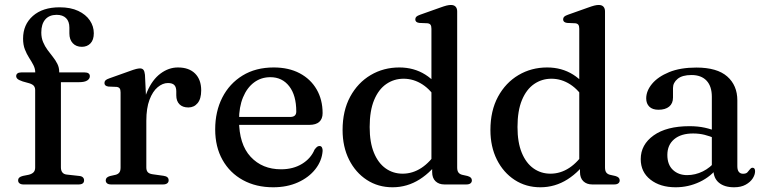

<svg xmlns="http://www.w3.org/2000/svg" viewBox="-20 -758 3146 789"><path d="M230.3 -70.1Q230.3 -57.2 236.3 -49.5Q242.3 -41.8 254.6 -40.6L305.2 -35Q315.7 -34.1 320.6 -29.2Q325.5 -24.3 325.5 -17Q325.5 0 302.8 0H76.4Q66.2 0 60.3 -4.5Q54.5 -8.9 54.5 -16.4Q54.5 -23.8 59.3 -28.3Q64.2 -32.7 74.2 -35.1L98.6 -40Q111.9 -43.5 118.2 -50.4Q124.5 -57.3 124.5 -69.4V-387.5Q124.5 -397.9 119.5 -404.6Q114.5 -411.3 100.6 -415.7L73.4 -423.3Q57.4 -428.7 51.9 -433.8Q46.5 -438.9 46.5 -445.2Q46.5 -452.1 51.6 -456.2Q56.8 -460.4 67.5 -460.4H149.6L124.9 -442.3V-459.4Q124.9 -475.7 117.4 -490.2Q109.9 -504.8 99.8 -520.2Q89.8 -535.7 82.3 -554.8Q74.8 -573.9 74.8 -599.3Q74.8 -656.8 115 -692.4Q155.3 -728 225.1 -728Q270 -728 301.4 -713.2Q332.7 -698.5 349.1 -674.2Q365.5 -650 365.5 -621.4Q365.5 -594.2 351.9 -579.9Q338.3 -565.6 316.3 -565.6Q292.9 -565.6 279 -580.5Q265.1 -595.5 265.1 -620.6V-644.5Q265.1 -670.1 251.4 -683.6Q237.6 -697.1 212.5 -697.1Q182 -696.8 165.9 -677.9Q149.7 -659 149.7 -624.4Q149.7 -602.7 157.1 -585.1Q164.4 -567.5 175.5 -552.6Q186.5 -537.8 197.6 -523.8Q208.6 -509.9 216 -495Q223.3 -480.2 223.3 -462.9V-441.7L209.4 -460.4H327.8Q338.2 -460.4 343.7 -456.5Q349.2 -452.6 349.2 -444.9Q349.2 -434.3 338.5 -427.3Q327.8 -420.3 304.8 -420.3H230.3Z M563.6 -261.3Q563.6 -332.4 584.7 -381.4Q605.7 -430.4 639.4 -455.6Q673.1 -480.8 711.1 -480.8Q756.6 -480.8 781.7 -455.8Q806.8 -430.8 806.8 -386.6Q806.8 -352 792.1 -334.2Q777.4 -316.4 754 -316.4Q730.4 -316.4 717.4 -329.6Q704.4 -342.8 704.4 -366.3V-383.4Q704.2 -400.3 696.3 -408.5Q688.3 -416.8 670.1 -416.8Q648.4 -416.8 627.9 -399.6Q607.4 -382.5 594.4 -348.2Q581.3 -313.9 581.3 -261.5ZM575.7 -450.5 581.3 -334.6V-69.9Q581.3 -57.2 587.2 -50.6Q593.1 -43.9 607.2 -41.9L652.1 -35.6Q662.6 -34.1 667.8 -29.6Q673 -25.1 673 -17Q673 -9.1 667 -4.6Q661 0 649.5 0H437.2Q425.6 0 420 -4.6Q414.5 -9.1 414.5 -16.8Q414.5 -23.2 418.7 -27.6Q423 -31.9 431.8 -34.5L455.4 -39.8Q465.3 -42.4 470.4 -49.2Q475.5 -55.9 475.5 -69.6V-378.2Q475.5 -389.7 471.7 -394.8Q467.9 -399.9 459.1 -400.9L425.3 -402.3Q416.6 -403.7 412.9 -407.3Q409.2 -411 409.2 -416.8Q409.2 -423.4 413.5 -427.8Q417.9 -432.2 429.1 -436L509.9 -464.8Q529.8 -472.2 539.6 -474.6Q549.4 -476.9 555.2 -476.9Q564.7 -476.9 569.5 -470.9Q574.3 -464.8 575.7 -450.5Z M1305.7 -292.9Q1305.7 -269.6 1292 -257.2Q1278.2 -244.9 1251.7 -244.9H931.8V-277.4H1172.4Q1197.5 -277.4 1197.5 -299.5Q1197.5 -366.1 1168.6 -403.4Q1139.7 -440.8 1091.1 -440.8Q1052.9 -440.8 1023.9 -419.1Q994.9 -397.4 978.6 -357.8Q962.2 -318.1 962.2 -264.5Q962.2 -165.1 1010 -113.7Q1057.7 -62.3 1135 -62.3Q1184.5 -62.3 1221 -84.5Q1257.4 -106.7 1272.6 -143.2Q1279 -151.7 1283.4 -154.9Q1287.7 -158 1292.9 -158Q1299.9 -158 1303 -152.1Q1306.1 -146.1 1305.8 -137.9Q1302.8 -97 1276 -62.9Q1249.2 -28.8 1204.5 -8.6Q1159.7 11.6 1102.6 11.6Q1032.1 11.6 978.3 -17.9Q924.5 -47.4 894.4 -100.9Q864.3 -154.4 864.3 -226.3Q864.3 -299.7 893.5 -357.1Q922.7 -414.4 976.7 -447.6Q1030.7 -480.8 1104.9 -480.8Q1166.5 -480.8 1211.6 -456.9Q1256.7 -432.9 1281.2 -390.6Q1305.7 -348.3 1305.7 -292.9Z M1755.9 -82.2 1752.9 -85.7V-639.7Q1752.9 -651.2 1749.1 -656.3Q1745.3 -661.4 1736.5 -662.4L1702.7 -663.8Q1694 -665.2 1690.3 -668.8Q1686.6 -672.5 1686.6 -678.3Q1686.6 -684.9 1690.8 -689.2Q1695.1 -693.5 1706.5 -697.5L1788.7 -726.7Q1804.6 -732.5 1814.7 -735.1Q1824.7 -737.6 1832.8 -737.6Q1845.7 -737.6 1852.2 -730.6Q1858.7 -723.5 1858.7 -711.2V-69.9Q1858.7 -56.2 1863.8 -49.3Q1868.9 -42.4 1878.8 -39.8L1901.2 -34.8Q1910.3 -32.2 1914.7 -27.9Q1919.1 -23.5 1919.1 -16.8Q1919.1 -9.1 1913.4 -4.6Q1907.7 0 1895.8 0H1806.4Q1783.4 0 1769.6 -13.3Q1755.9 -26.5 1755.9 -51ZM1387.8 -223.8Q1387.8 -302.9 1419 -360.6Q1450.3 -418.2 1503.2 -449.5Q1556.1 -480.8 1621 -480.8Q1680.8 -480.8 1727.6 -451.5Q1774.4 -422.1 1803.2 -367.8L1778.1 -342.2Q1752.4 -387.5 1716.1 -411Q1679.9 -434.5 1638.5 -434.5Q1599.1 -434.5 1567.4 -412.7Q1535.7 -390.9 1517.4 -346.9Q1499.1 -302.9 1499.1 -236Q1499.1 -172.8 1516.7 -130.2Q1534.3 -87.5 1565 -65.9Q1595.6 -44.3 1634.6 -44.3Q1675.5 -44.3 1711.8 -68Q1748 -91.7 1777.8 -138.5L1794.4 -112Q1756.1 -53.6 1704.7 -21Q1653.4 11.6 1593.1 11.6Q1533.9 11.6 1487.5 -18.6Q1441.1 -48.8 1414.4 -101.9Q1387.8 -155.1 1387.8 -223.8Z M2363.4 -82.2 2360.4 -85.7V-639.7Q2360.4 -651.2 2356.6 -656.3Q2352.8 -661.4 2344 -662.4L2310.2 -663.8Q2301.5 -665.2 2297.8 -668.8Q2294.1 -672.5 2294.1 -678.3Q2294.1 -684.9 2298.3 -689.2Q2302.6 -693.5 2314 -697.5L2396.2 -726.7Q2412.1 -732.5 2422.2 -735.1Q2432.2 -737.6 2440.3 -737.6Q2453.2 -737.6 2459.7 -730.6Q2466.2 -723.5 2466.2 -711.2V-69.9Q2466.2 -56.2 2471.3 -49.3Q2476.4 -42.4 2486.3 -39.8L2508.7 -34.8Q2517.8 -32.2 2522.2 -27.9Q2526.6 -23.5 2526.6 -16.8Q2526.6 -9.1 2520.9 -4.6Q2515.2 0 2503.3 0H2413.9Q2390.9 0 2377.1 -13.3Q2363.4 -26.5 2363.4 -51ZM1995.3 -223.8Q1995.3 -302.9 2026.5 -360.6Q2057.8 -418.2 2110.7 -449.5Q2163.6 -480.8 2228.5 -480.8Q2288.3 -480.8 2335.1 -451.5Q2381.9 -422.1 2410.7 -367.8L2385.6 -342.2Q2359.9 -387.5 2323.6 -411Q2287.4 -434.5 2246 -434.5Q2206.6 -434.5 2174.9 -412.7Q2143.2 -390.9 2124.9 -346.9Q2106.6 -302.9 2106.6 -236Q2106.6 -172.8 2124.2 -130.2Q2141.8 -87.5 2172.5 -65.9Q2203.1 -44.3 2242.1 -44.3Q2283 -44.3 2319.3 -68Q2355.5 -91.7 2385.3 -138.5L2401.9 -112Q2363.6 -53.6 2312.2 -21Q2260.9 11.6 2200.6 11.6Q2141.4 11.6 2095 -18.6Q2048.6 -48.8 2021.9 -101.9Q1995.3 -155.1 1995.3 -223.8Z M2911.6 -61.9V-71.9L2905.2 -75.1V-360.3Q2905.2 -403.6 2883.4 -426.7Q2861.6 -449.7 2821.6 -449.7Q2783.7 -449.7 2764.7 -434Q2745.6 -418.3 2745.6 -396.4V-357.2Q2745.6 -332.9 2729.8 -319.9Q2713.9 -307 2685.9 -307Q2661.4 -307 2648.4 -319.6Q2635.5 -332.3 2635.5 -353.6Q2635.5 -384.5 2659.6 -413.6Q2683.8 -442.7 2729.8 -461.6Q2775.8 -480.4 2841.5 -480.4Q2926.8 -480.4 2968.4 -443.8Q3010 -407.1 3010 -345.5V-75Q3010 -58.9 3016.3 -51.5Q3022.5 -44 3033.4 -44Q3045.8 -44 3051.2 -49.7Q3056.6 -55.4 3060.5 -60.8Q3063.1 -64 3065.8 -66.4Q3068.5 -68.7 3072.6 -68.7Q3077.8 -68.7 3080.4 -64.9Q3082.9 -61 3082.9 -54.5Q3082.9 -40 3073.1 -24.8Q3063.2 -9.5 3044.1 1Q3024.9 11.6 2996.5 11.6Q2956.9 11.6 2934.2 -7.3Q2911.6 -26.1 2911.6 -61.9ZM2613 -104.1Q2613 -163.6 2666.1 -201.6Q2719.3 -239.5 2813.6 -239.5Q2847.6 -239.5 2876.1 -233.3Q2904.5 -227 2926.3 -217.1L2918.3 -189.5Q2897.6 -198.2 2875.8 -203.9Q2853.9 -209.5 2828.2 -209.5Q2778.5 -209.5 2750.5 -185.9Q2722.4 -162.3 2722.4 -121.3Q2722.4 -81.2 2745.3 -59.8Q2768.1 -38.4 2803.7 -38.4Q2837.1 -38.4 2868.2 -53.7Q2899.2 -69 2921.6 -97.2L2932.1 -73.4Q2902.4 -32.8 2855.6 -10.6Q2808.8 11.6 2756.5 11.6Q2693.1 11.6 2653 -19.8Q2613 -51.1 2613 -104.1Z"/></svg>

Font: Fraunces
Style: Regular
Weight: 900
Version: Version 1.000;[b76b70a41]